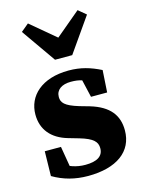

<svg xmlns="http://www.w3.org/2000/svg" viewBox="-118 -837 691 922"><g transform="rotate(-15 227.5 -376.0)"><path d="M204.3 15.2C345.3 15.2 430.5 -45.6 430.5 -151.4C430.5 -225.6 392.5 -277.7 297.6 -306L248.8 -319.9C180.1 -340.6 165.2 -359.7 165.2 -387.4C165.2 -423.7 195 -443.4 239.7 -443.4C284.4 -443.4 306.1 -434.1 341.7 -411.2V-448L286.2 -472L314.9 -348.6H395.2L402.1 -458.3C350.4 -484.3 302.6 -498.5 243.6 -498.5C108.8 -498.5 34.8 -427.2 34.8 -335C34.8 -259.8 78.5 -208.5 155.8 -185.9L209.7 -170.3C275.6 -150.9 294.1 -130.4 294.1 -98.9C294.1 -58.7 262.4 -39.9 204.9 -39.9C158.5 -39.9 123.4 -53.9 79.7 -80.2V-39L135.9 -19.6L113.3 -153.5H32.8L30.4 -30.8C83 0 138.9 15.2 204.3 15.2ZM113.4 -767.3 75 -735.3 194.1 -565.2H279.6L398.6 -735.3L360.2 -767.3L193.4 -627.2H280.3L113.4 -767.3Z"/></g></svg>

Font: Source Serif Variable
Style: Regular
Weight: 389
Designer: Frank Grießhammer
Foundry: Adobe Systems Incorporated
Version: Version 3.001;hotconv 1.0.111;makeotfexe 2.5.65597